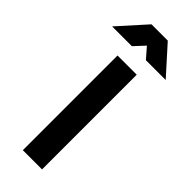

<svg xmlns="http://www.w3.org/2000/svg" viewBox="-345 -945 975 975"><g transform="rotate(45 142.5 -457.0)"><path d="M74 0V-680H212V0ZM-50 -765 84 -914H201L335 -765H193L144 -821L92 -765Z"/></g></svg>

Font: Titillium Web
Style: Bold
Weight: 700
Designer: Mohamed Gaber, Accademia di Belle Arti di Urbino
Foundry: Kief Type Foundry, Accademia di Belle Arti di Urbino
Version: Version 3.000